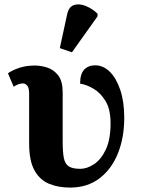

<svg xmlns="http://www.w3.org/2000/svg" viewBox="-20 -840 642 870"><path d="M297 10Q245 10 203 -7Q161 -24 136.5 -67.5Q112 -111 112 -190V-415Q112 -443 103 -452.5Q94 -462 84 -462Q64 -462 42 -447L16 -508Q38 -523 68.5 -533Q99 -543 138 -543Q166 -543 195 -533.5Q224 -524 244 -498Q264 -472 264 -421V-200Q264 -153 269 -125.5Q274 -98 291 -86.5Q308 -75 344 -75Q374 -75 406 -96Q438 -117 459.5 -162.5Q481 -208 481 -281Q481 -345 458 -382.5Q435 -420 403 -438.5Q371 -457 343 -461Q343 -505 361.5 -524.5Q380 -544 411 -544Q448 -544 477.5 -515Q507 -486 525 -432.5Q543 -379 543 -306Q543 -217 514.5 -145.5Q486 -74 431 -32Q376 10 297 10ZM306 -603 251 -622 284 -774Q291 -809 315 -817Q339 -825 368.5 -813Q398 -801 422 -778V-766Z"/></svg>

Font: Noto Serif
Style: Bold
Weight: 700
Designer: Monotype Design Team
Foundry: Monotype Imaging Inc.
Version: Version 2.014